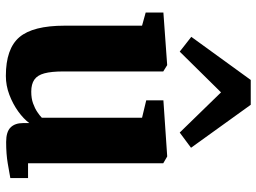

<svg xmlns="http://www.w3.org/2000/svg" viewBox="-135 -771 918 688"><g transform="rotate(90 324.0 -427.0)"><path d="M489 10Q452.5 10 436.8 -5.8Q421 -21.5 421 -51V-73Q406 -52.5 379.2 -33.2Q352.5 -14 319.5 -1.5Q286.5 11 252 11Q154.5 11 113.2 -37.5Q72 -86 72 -199.5V-477L25 -490V-553.5L212.5 -567H213.5L236 -553V-195.5Q236 -152 242.8 -127Q249.5 -102 265.5 -91Q281.5 -80 308.5 -80Q332.5 -80 350.5 -86.5Q368.5 -93 381.5 -101.8Q394.5 -110.5 402 -118V-477L339.5 -492V-553.5L538 -567H541L565 -553V-68.5H618V-5Q599.5 -1.5 565.8 4.2Q532 10 489 10ZM165 -612 112 -653.5 266.5 -866.5H355.5L509.5 -652.5L455 -612L311 -760Z"/></g></svg>

Font: Merriweather 20pt Black
Style: Regular
Weight: 900
Version: Version 2.100